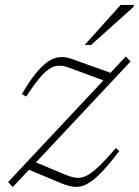

<svg xmlns="http://www.w3.org/2000/svg" viewBox="-20 -752 566 782"><path d="M13 -10.5 401 -424.5 261 -476.5Q230 -488.5 205 -482.5Q180 -476.5 152.5 -447Q125 -417.5 86.5 -358.5L69 -369Q111.5 -441 145.5 -475.5Q179.5 -510 209.5 -517Q239.5 -524 269.5 -513L430 -455.5L492.5 -522L512 -502L126.5 -90.5L247.5 -40Q271 -30.5 290 -28Q309 -25.5 330.2 -35.2Q351.5 -45 380.2 -72Q409 -99 451.5 -148.5L466 -137Q421.5 -78.5 389.2 -46Q357 -13.5 331.5 -1Q306 11.5 281.5 8.8Q257 6 227.5 -6.5L98 -60.5L32 10ZM325 -569 471.5 -732H526L524 -724L351 -569Z"/></svg>

Font: Newsreader 6pt ExtraLight
Style: Italic
Weight: 275
Italic angle: -17°
Designer: Hugues Gentile
Foundry: Production Type
Version: Version 1.003; ttfautohint (v1.8.3)